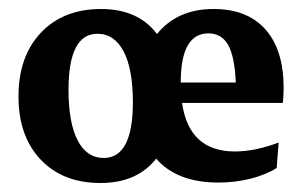

<svg xmlns="http://www.w3.org/2000/svg" viewBox="-20 -402 678 431"><path d="M205.6 8.8Q121.1 8.8 71.3 -43.7Q21.5 -96.2 21.5 -185.5Q21.5 -275.4 71.8 -328.6Q122.1 -381.8 207 -381.8Q290 -381.8 332.5 -325.7Q377.9 -381.8 459.5 -381.8Q535.2 -381.8 575.9 -335.9Q616.7 -290 616.7 -204.6Q616.7 -197.3 616.2 -187.5Q615.7 -177.7 614.7 -170.9H388.7Q404.3 -62 507.3 -62Q552.2 -62 605.5 -82L601.1 -24.9Q576.2 -9.3 541.7 -0.7Q507.3 7.8 470.2 7.8Q377 7.8 330.6 -45.9Q287.6 8.8 205.6 8.8ZM447.8 -327.1Q385.7 -327.1 385.7 -216.8H509.3Q506.8 -274.9 492.2 -301Q477.5 -327.1 447.8 -327.1ZM212.9 -47.4Q278.3 -47.4 278.3 -172.9Q278.3 -246.6 257.6 -286.4Q236.8 -326.2 198.7 -326.2Q133.8 -326.2 133.8 -200.2Q133.8 -126.5 154.3 -86.9Q174.8 -47.4 212.9 -47.4Z"/></svg>

Font: Markazi Text SemiBold
Style: Regular
Weight: 600
Designer: Borna Izadpanah (Arabic designer), Fiona Ross (Arabic design director) and Florian Runge (Latin designer)
Foundry: Borna Izadpanah and Florian Runge
Version: Version 1.001; ttfautohint (v1.8.3)